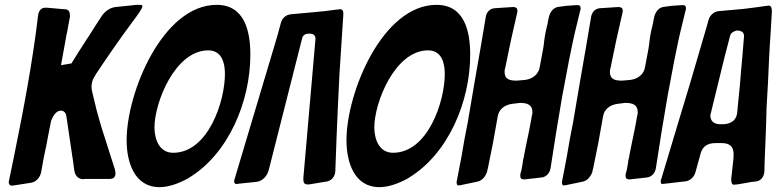

<svg xmlns="http://www.w3.org/2000/svg" viewBox="-20 -772 3208 793"><path d="M107 -17C128 -20 145 -37 150 -61C153 -80 157 -99 160 -117C162 -126 164 -136 166 -146C170 -166 175 -186 178 -207C183 -231 187 -254 191 -273C194 -281 199 -291 207 -302C215 -311 223 -315 231 -315C243 -315 251 -308 254 -293L279 -124C281 -112 283 -100 284 -89L287 -68C290 -46 304 -32 323 -32L332 -33H433C452 -33 457 -45 457 -55C457 -60 456 -66 455 -71L426 -162C409 -213 393 -265 379 -317L361 -392C359 -401 358 -407 358 -412C358 -422 359 -441 374 -461H373C424 -538 476 -613 531 -687C539 -698 547 -708 555 -720L554 -719C563 -732 568 -741 568 -747C568 -749 568 -752 556 -752H544L458 -743C435 -741 412 -725 399 -704C382 -678 365 -652 349 -626L337 -608C315 -574 292 -538 275 -510L232 -503L255 -630C255 -632 256 -635 257 -638C258 -644 260 -653 262 -666L269 -703C269 -720 267 -734 246 -734L232 -735C214 -737 195 -738 176 -740H165C151 -740 139 -728 137 -706C114 -512 77 -319 38 -127L18 -30C17 -24 16 -21 16 -20C16 -11 21 -6 28 -5L33 -6H36Z M1014 -546C1014 -642 991 -752 875 -752C652 -752 503 -390 503 -193C503 -104 534 1 639 1C674 1 715 -12 760 -37H759C923 -135 1014 -352 1014 -546ZM695 -141C638 -141 618 -197 618 -246C618 -348 703 -564 840 -564C901 -564 909 -503 909 -466C909 -354 840 -141 695 -141Z M1398 -712V-718C1398 -728 1393 -734 1386 -734C1384 -734 1382 -734 1379 -733L1367 -732C1338 -728 1308 -724 1279 -722L1181 -713C1161 -711 1145 -697 1140 -677L1125 -622L950 -36C948 -31 947 -27 947 -23C947 -17 950 -12 957 -12C959 -12 961 -12 963 -13L1040 -21C1062 -24 1082 -42 1089 -67V-66C1135 -249 1182 -432 1228 -614C1231 -627 1241 -633 1256 -633H1259C1275 -633 1283 -626 1283 -611L1233 -38V-32C1233 -14 1238 -10 1255 -10L1315 -20C1320 -21 1325 -22 1329 -22C1350 -26 1364 -43 1365 -66C1368 -150 1371 -236 1375 -320L1382 -465Z M1922 -546C1922 -642 1899 -752 1783 -752C1560 -752 1411 -390 1411 -193C1411 -104 1442 1 1547 1C1582 1 1623 -12 1668 -37H1667C1831 -135 1922 -352 1922 -546ZM1603 -141C1546 -141 1526 -197 1526 -246C1526 -348 1611 -564 1748 -564C1809 -564 1817 -503 1817 -466C1817 -354 1748 -141 1603 -141Z M1953 -22C1971 -26 1987 -44 1993 -67L1992 -66L1995 -77C2002 -112 2009 -146 2016 -181L2036 -293V-292C2040 -319 2063 -339 2095 -343L2127 -347C2156 -347 2179 -341 2179 -308C2179 -303 2178 -298 2177 -294V-296C2170 -253 2161 -211 2152 -168C2150 -156 2147 -145 2145 -133C2144 -126 2143 -118 2140 -110C2140 -105 2139 -99 2138 -94C2137 -87 2135 -79 2134 -71L2129 -53C2129 -51 2129 -48 2129 -44C2129 -33 2137 -31 2146 -31C2170 -34 2194 -36 2217 -39C2236 -41 2251 -57 2254 -78C2269 -177 2285 -276 2302 -374C2320 -470 2340 -582 2363 -673L2376 -727C2378 -731 2378 -733 2378 -735C2378 -747 2376 -751 2363 -751L2320 -748C2310 -747 2298 -745 2289 -744C2264 -742 2250 -720 2246 -697L2243 -683C2243 -681 2243 -678 2242 -676C2236 -653 2231 -629 2228 -606C2227 -594 2225 -580 2223 -569L2209 -494C2204 -465 2180 -446 2149 -442L2115 -439C2086 -439 2064 -443 2064 -476C2064 -481 2065 -486 2066 -490V-488C2074 -529 2083 -569 2091 -609L2116 -719C2117 -723 2117 -726 2117 -729C2117 -740 2108 -743 2099 -743L2022 -738C2003 -736 1989 -722 1986 -700L1967 -587C1949 -485 1932 -386 1912 -267C1902 -219 1894 -173 1886 -125L1867 -26C1866 -25 1866 -22 1866 -18C1866 -10 1869 -6 1874 -6C1877 -6 1879 -7 1881 -7Z M2388 -22C2406 -26 2422 -44 2428 -67L2427 -66L2430 -77C2437 -112 2444 -146 2451 -181L2471 -293V-292C2475 -319 2498 -339 2530 -343L2562 -347C2591 -347 2614 -341 2614 -308C2614 -303 2613 -298 2612 -294V-296C2605 -253 2596 -211 2587 -168C2585 -156 2582 -145 2580 -133C2579 -126 2578 -118 2575 -110C2575 -105 2574 -99 2573 -94C2572 -87 2570 -79 2569 -71L2564 -53C2564 -51 2564 -48 2564 -44C2564 -33 2572 -31 2581 -31C2605 -34 2629 -36 2652 -39C2671 -41 2686 -57 2689 -78C2704 -177 2720 -276 2737 -374C2755 -470 2775 -582 2798 -673L2811 -727C2813 -731 2813 -733 2813 -735C2813 -747 2811 -751 2798 -751L2755 -748C2745 -747 2733 -745 2724 -744C2699 -742 2685 -720 2681 -697L2678 -683C2678 -681 2678 -678 2677 -676C2671 -653 2666 -629 2663 -606C2662 -594 2660 -580 2658 -569L2644 -494C2639 -465 2615 -446 2584 -442L2550 -439C2521 -439 2499 -443 2499 -476C2499 -481 2500 -486 2501 -490V-488C2509 -529 2518 -569 2526 -609L2551 -719C2552 -723 2552 -726 2552 -729C2552 -740 2543 -743 2534 -743L2457 -738C2438 -736 2424 -722 2421 -700L2402 -587C2384 -485 2367 -386 2347 -267C2337 -219 2329 -173 2321 -125L2302 -26C2301 -25 2301 -22 2301 -18C2301 -10 2304 -6 2309 -6C2312 -6 2314 -7 2316 -7Z M3029 -11C3042 -13 3053 -15 3065 -17C3072 -19 3081 -20 3088 -21L3105 -23C3123 -26 3135 -42 3137 -62C3138 -99 3139 -138 3141 -175C3142 -202 3143 -227 3144 -252L3146 -326C3148 -361 3150 -397 3152 -432C3155 -501 3158 -571 3163 -638L3168 -724C3168 -738 3166 -748 3155 -749L3150 -748H3147C3115 -743 3082 -739 3049 -735L2948 -726C2929 -724 2912 -710 2906 -688C2901 -670 2896 -653 2891 -635L2885 -615C2852 -500 2809 -356 2781 -265L2711 -32C2709 -29 2709 -27 2709 -26C2709 -24 2709 -23 2709 -21C2709 -15 2712 -12 2716 -12L2720 -13H2724L2742 -15C2753 -16 2764 -18 2776 -19C2784 -20 2793 -21 2802 -22L2811 -23C2830 -25 2848 -41 2853 -63L2874 -139C2882 -167 2902 -181 2935 -181H2961C2999 -181 3010 -162 3010 -133L3009 -114L3000 -33C3000 -19 3002 -9 3012 -9L3017 -10H3019L3018 -9L3022 -10H3019ZM3046 -537C3042 -496 3039 -457 3036 -421C3033 -389 3030 -360 3027 -331L3025 -308C3022 -278 3004 -262 2971 -259H2955C2925 -259 2914 -275 2914 -295C2914 -297 2915 -302 2917 -309C2936 -386 2955 -464 2974 -542L2996 -626C2999 -636 3008 -642 3023 -646C3043 -646 3053 -638 3053 -623Z"/></svg>

Font: Bangerz
Style: Regular
Weight: 400
Designer: vernon adams
Foundry: Vernon Adams
Version: Version 2.10;December 28, 2023;FontCreator 13.0.0.2683 64-bi